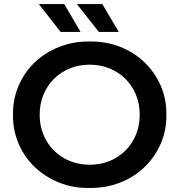

<svg xmlns="http://www.w3.org/2000/svg" viewBox="-20 -914 882 944"><path d="M44 -350Q43 -426 71.5 -492.5Q100 -559 151 -607.5Q202 -656 271.5 -683.5Q341 -711 421 -710Q501 -711 570 -684Q639 -657 690 -608Q741 -559 770 -493Q799 -427 798 -350Q799 -273 770 -207Q741 -141 690 -92Q639 -43 570 -16Q501 11 421 10Q341 12 271.5 -16Q202 -44 151 -92.5Q100 -141 71.5 -207.5Q43 -274 44 -350ZM667 -350Q667 -403 648.5 -448Q630 -493 597 -526Q564 -559 519 -577.5Q474 -596 421 -596Q368 -596 323 -577.5Q278 -559 245 -526Q212 -493 193.5 -448Q175 -403 175 -350Q175 -297 193.5 -252Q212 -207 245 -174Q278 -141 323 -122.5Q368 -104 421 -104Q474 -104 519 -122.5Q564 -141 597 -174Q630 -207 648.5 -252Q667 -297 667 -350ZM171 -894H296L376 -757H278ZM358 -894H483L564 -757H466Z"/></svg>

Font: CMG Sans SemiBold
Style: Regular
Weight: 600
Designer: Julieta Ulanovsky
Foundry: Julieta Ulanovsky
Version: Version 7.200